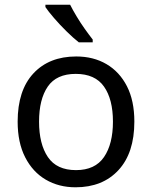

<svg xmlns="http://www.w3.org/2000/svg" viewBox="-20 -786 645 816"><path d="M551 -269Q551 -136 483.5 -63Q416 10 301 10Q230 10 174.5 -22.5Q119 -55 87 -117.5Q55 -180 55 -269Q55 -402 122 -474Q189 -546 304 -546Q377 -546 432.5 -513.5Q488 -481 519.5 -419.5Q551 -358 551 -269ZM146 -269Q146 -174 183.5 -118.5Q221 -63 303 -63Q384 -63 422 -118.5Q460 -174 460 -269Q460 -364 422 -418Q384 -472 302 -472Q220 -472 183 -418Q146 -364 146 -269ZM278 -766Q289 -744 305.5 -716.5Q322 -689 340.5 -663Q359 -637 374 -618V-606H315Q292 -624 263 -652.5Q234 -681 209.5 -709.5Q185 -738 173 -756V-766Z"/></svg>

Font: Noto Sans Hebrew Droid
Style: Regular
Weight: 400
Designer: Monotype Design Team
Foundry: Monotype Imaging Inc.
Version: Version 1.100